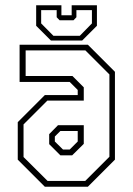

<svg xmlns="http://www.w3.org/2000/svg" viewBox="-20 -710 504 730"><path d="M150.5 0 47.5 -103V-245.5L150.5 -348.5H275.5V-368L245 -398.5H54.5V-540H314L417 -437V-103L314 0ZM161 -22H304L396 -114V-427L304.5 -518.5H77.5V-421H255.5L298.5 -378V-327.5H160L69.5 -237V-113ZM209.5 -119.5 167 -162V-200L200.5 -234H298.5V-163L254.5 -119.5ZM219.5 -141.5H245L275.5 -172V-212H209.5L188.5 -191V-172ZM173.5 -556 117.5 -612V-690H213.5V-652H252.5V-690H348.5V-612L292.5 -556ZM183 -574H283.5L329.5 -621V-671.5H270.5V-644.5L259.5 -633H206.5L195.5 -644.5V-671.5H136.5V-621Z"/></svg>

Font: Tourney Condensed ExtraLight
Style: Regular
Weight: 200
Width: 3
Designer: Tyler Finck
Foundry: Etcetera Type Co
Version: Version 1.010; ttfautohint (v1.8.3)